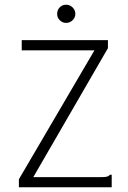

<svg xmlns="http://www.w3.org/2000/svg" viewBox="-20 -793 540 813"><path d="M60 -34 380 -580H72V-623H437V-589L121 -43H409Q426 -43 433 -45Q440 -47 446 -53H453V-43V0H60ZM260 -696Q245 -696 233.5 -707Q222 -718 222 -734Q222 -751 233 -762Q244 -773 260 -773Q276 -773 287.5 -761.5Q299 -750 299 -734Q299 -719 287.5 -707.5Q276 -696 260 -696Z"/></svg>

Font: Inconsolata Light
Style: Regular
Weight: 300
Designer: Raph Levien, Cyreal, Brenton Simpson
Foundry: Raph Levien, Cyreal, Google
Version: Version 3.001